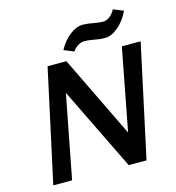

<svg xmlns="http://www.w3.org/2000/svg" viewBox="-125 -979 991 1084"><g transform="rotate(-15 370.5 -436.5)"><path d="M52 0 195 -658H289L162 0ZM546 0H493L213 -574L234 -658H305L569 -113ZM739 -658 597 0H503L629 -658ZM363 -699 305 -723Q331 -772 370 -802.5Q409 -833 446 -833Q464 -833 484 -830Q504 -827 525 -823.5Q546 -820 564 -820Q584 -820 603 -835Q622 -850 634 -873L693 -849Q666 -793 626.5 -760.5Q587 -728 550 -728Q528 -728 507.5 -731.5Q487 -735 468.5 -738Q450 -741 432 -741Q412 -741 393 -729Q374 -717 363 -699Z"/></g></svg>

Font: Ysabeau Office
Style: Bold Italic
Weight: 700
Italic angle: -12°
Designer: Christian Thalmann (Catharsis Fonts)
Version: Version 2.001;gftools[0.9.30]; featfreeze: tnum,lnum,ss02